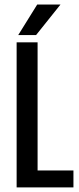

<svg xmlns="http://www.w3.org/2000/svg" viewBox="-20 -809 341 829"><path d="M51.8 -626.2H142.3V0H51.8ZM96.4 0V-72.9H297.1V0ZM58.7 -657.6 140.7 -789.5H241.2L135.8 -657.6Z"/></svg>

Font: Teko Variable Light
Style: Regular
Weight: 300
Designer: Manushi Parikh, Jonny Pinhorn
Foundry: Indian Type Foundry
Version: Version 3.000